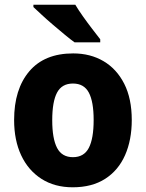

<svg xmlns="http://www.w3.org/2000/svg" viewBox="-20 -786 620 816"><path d="M540 -276Q540 -191 511.5 -126.5Q483 -62 427 -26Q371 10 289 10Q212 10 156 -26Q100 -62 70 -126Q40 -190 40 -276Q40 -407 104.5 -483Q169 -559 291 -559Q364 -559 420 -526Q476 -493 508 -430Q540 -367 540 -276ZM202 -275Q202 -197 222.5 -157.5Q243 -118 290 -118Q337 -118 357.5 -157.5Q378 -197 378 -276Q378 -354 357.5 -392.5Q337 -431 290 -431Q243 -431 222.5 -392.5Q202 -354 202 -275ZM300 -766Q313 -744 332.5 -716.5Q352 -689 372 -663Q392 -637 406 -619V-606H297Q280 -618 256 -638Q232 -658 206 -680Q180 -702 158 -722.5Q136 -743 122 -756V-766Z"/></svg>

Font: Noto Sans Kannada SemiCondensed ExtraBold
Style: Regular
Weight: 800
Width: 4
Designer: Jelle Bosma - Monotype Design Team
Foundry: Monotype Imaging Inc.
Version: Version 2.005; ttfautohint (v1.8.4.7-5d5b)